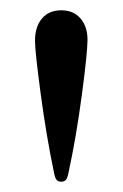

<svg xmlns="http://www.w3.org/2000/svg" viewBox="-20 -817 238 373"><path d="M85 -481Q70 -553 59 -635Q48 -717 48 -738Q48 -765 61.5 -781Q75 -797 99 -797Q123 -797 136.5 -781Q150 -765 150 -740Q150 -715 139 -632.5Q128 -550 113 -481Q111 -471 108 -467.5Q105 -464 99 -464Q93 -464 90 -467.5Q87 -471 85 -481Z"/></svg>

Font: Shippori Mincho
Style: Regular
Weight: 400
Designer: FONTDASU
Foundry: FONTDASU / Google Inc. / but / Adobe
Version: Version 3.110; ttfautohint (v1.8.3)